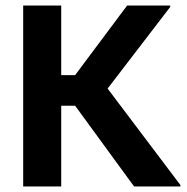

<svg xmlns="http://www.w3.org/2000/svg" viewBox="-20 -670 673 690"><path d="M200 0V-290H250L461.7 0H628.3V-5L366.7 -351.7L591.7 -645V-650H436.7L250 -400H200V-650H63.3V0Z"/></svg>

Font: Familjen Grotesk
Style: Bold
Weight: 700
Designer: Anders Wikstroem, Jonas Baeckman, Matilda Gysing, Kristian Moeller
Foundry: Familjen STHLM AB
Version: Version 2.000